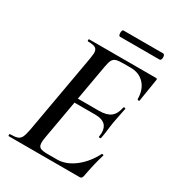

<svg xmlns="http://www.w3.org/2000/svg" viewBox="-180 -858 884 967"><g transform="rotate(30 262.5 -375.0)"><path d="M19 -12Q48 -12 62 -17Q76 -22 83 -36Q90 -50 96 -81L178 -544Q182 -570 182 -576Q182 -598 169.5 -605.5Q157 -613 125 -613Q123 -613 123 -619Q123 -625 125 -625H515Q523 -625 521 -616L500 -485Q500 -482 496 -482Q493 -482 490.5 -483.5Q488 -485 488 -486Q488 -541 458 -573.5Q428 -606 378 -606H337Q307 -606 293.5 -601.5Q280 -597 273.5 -584.5Q267 -572 262 -543L181 -85Q178 -67 178 -55Q178 -34 190 -27Q202 -20 233 -20H288Q339 -20 388 -57Q437 -94 469 -156Q469 -158 473 -158Q476 -158 478.5 -156.5Q481 -155 480 -154Q462 -96 447 -15Q445 -7 441.5 -3.5Q438 0 431 0H19Q16 0 16 -6Q16 -12 19 -12ZM414 -226Q416 -242 416 -249Q416 -312 342 -312H183L186 -338H349Q392 -338 415 -355Q438 -372 446 -412Q447 -417 453 -416.5Q459 -416 458 -411Q449 -365 446 -351Q445 -344 441 -325L436 -292Q435 -283 432.5 -263Q430 -243 426 -225Q425 -221 419 -221.5Q413 -222 414 -226ZM245 -732Q245 -739 247 -744.5Q249 -750 253 -750H484Q489 -750 491.5 -744.5Q494 -739 494 -732Q494 -725 491.5 -719.5Q489 -714 484 -714H253Q249 -714 247 -719.5Q245 -725 245 -732Z"/></g></svg>

Font: Cormorant Garamond SemiBold
Style: Italic
Weight: 600
Italic angle: -10°
Designer: Christian Thalmann (Catharsis Fonts)
Foundry: Catharsis Fonts
Version: Version 4.000